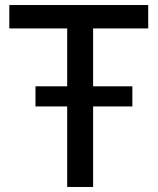

<svg xmlns="http://www.w3.org/2000/svg" viewBox="-20 -743 626 763"><path d="M569 -630V-723H17V-630H247V-400H121V-320H247V0H350V-320H506V-400H350V-630Z"/></svg>

Font: United Sans Medium
Style: Regular
Weight: 500
Designer: Pablo Impallari, Rodrigo Fuenzalida (Modified by Dan O. Williams)
Version: Version 1.000;PS 001.000;hotconv 1.0.88;makeotf.lib2.5.64775